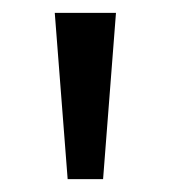

<svg xmlns="http://www.w3.org/2000/svg" viewBox="-20 -734 265 298"><path d="M160 -714 140 -456H85L65 -714Z"/></svg>

Font: Noto Sans Marchen
Style: Regular
Weight: 400
Designer: Monotype Design Team
Foundry: Monotype Imaging Inc.
Version: Version 2.003; ttfautohint (v1.8.4.7-5d5b)